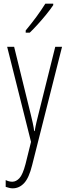

<svg xmlns="http://www.w3.org/2000/svg" viewBox="-20 -784 367 1046"><path d="M19 -529H57L148 -159Q155 -130 158.5 -114Q162 -98 163.5 -88.5Q165 -79 166 -70H169Q174 -99 179 -119.5Q184 -140 189 -160L281 -529H318L155 116Q138 185 111.5 213.5Q85 242 49 242Q39 242 30 239.5Q21 237 11 234V197Q29 206 47 206Q68 206 86 186.5Q104 167 119 110L149 -11ZM270 -756Q254 -732 231.5 -704.5Q209 -677 185 -650.5Q161 -624 142 -606H120V-618Q153 -658 178 -692Q203 -726 227 -764H270Z"/></svg>

Font: Noto Sans Khmer UI ExtraCondensed ExtraLight
Style: Regular
Weight: 200
Width: 2
Designer: Danh Hong and the Monotype Design Team
Foundry: Monotype Imaging Inc.
Version: Version 2.002; ttfautohint (v1.8.4.7-5d5b)